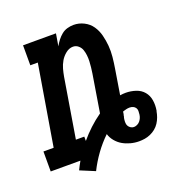

<svg xmlns="http://www.w3.org/2000/svg" viewBox="-135 -635 747 795"><g transform="rotate(-20 239.0 -237.5)"><path d="M155 63 90 36Q94 27 99 18Q104 9 109 0H-22V-88H23L82 -442H49V-530H194L185 -476Q192 -489 201 -500.5Q210 -512 221 -521Q232 -530 246 -534Q260 -538 274 -538Q298 -538 319.5 -527Q341 -516 354 -497Q367 -478 373 -454.5Q379 -431 381 -407Q383 -383 380.5 -358Q378 -333 374 -309L356 -198Q362 -199 368.5 -199.5Q375 -200 381 -200Q403 -200 424.5 -193Q446 -186 459.5 -170Q473 -154 476.5 -132Q480 -110 476 -87Q476 -87 476 -86Q476 -85 475 -84Q473 -72 468.5 -59.5Q464 -47 456.5 -35.5Q449 -24 438.5 -15.5Q428 -7 415.5 -1.5Q403 4 390.5 6Q378 8 365 8Q346 8 327.5 3Q309 -2 293.5 -11Q278 -20 266 -34.5Q254 -49 249 -66Q220 -38 196.5 -5.5Q173 27 155 63ZM158 -69Q178 -93 201.5 -115Q225 -137 252 -156L279 -322Q281 -335 282.5 -348.5Q284 -362 284.5 -375Q285 -388 283.5 -401Q282 -414 278 -425.5Q274 -437 264 -445.5Q254 -454 241 -454Q224 -454 209 -442Q194 -430 185 -414.5Q176 -399 171.5 -382.5Q167 -366 164 -349L121 -88H158ZM365 -55Q372 -55 379.5 -58.5Q387 -62 392 -68Q397 -74 400 -81Q403 -88 404 -96Q404 -96 404 -96Q404 -96 404 -96Q404 -96 404 -96Q404 -96 404 -96Q405 -104 405 -111.5Q405 -119 401 -125Q397 -131 390 -134Q383 -137 375 -137Q367 -137 359.5 -135Q352 -133 345 -131L344 -128Q344 -124 343 -120.5Q342 -117 341 -113V-111Q340 -108 339 -104.5Q338 -101 338 -98Q337 -90 337.5 -82.5Q338 -75 341.5 -69Q345 -63 351.5 -59Q358 -55 365 -55Z"/></g></svg>

Font: Iosevka Curly Slab SmBdObl
Style: Regular
Weight: 600
Italic angle: -9°
Monospace: yes
Designer: Belleve Invis
Foundry: Belleve Invis
Version: Version 11.0.0; ttfautohint (v1.8.3)